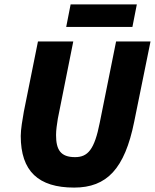

<svg xmlns="http://www.w3.org/2000/svg" viewBox="-20 -838 702 870"><path d="M316 12C464 12 545 -73 588 -286L662 -650H506L432 -282C408 -160 378 -126 320 -126C254 -126 234 -160 234 -226C234 -250 238 -274 242 -300L312 -650H152L88 -332C82 -298 74 -252 74 -222C74 -62 154 12 316 12ZM280 -716H580L600 -818H300Z"/></svg>

Font: Source Sans Pro Black
Style: Italic
Weight: 900
Italic angle: -11°
Designer: Paul D. Hunt
Foundry: Adobe Systems Incorporated
Version: Version 3.006;hotconv 1.0.111;makeotfexe 2.5.65597